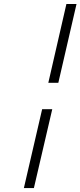

<svg xmlns="http://www.w3.org/2000/svg" viewBox="-20 -756 408 974"><path d="M275.9 -335.9H225.1L316.9 -735.8H368.2ZM151.9 198.2H101.1L193.8 -202.1H245.1Z"/></svg>

Font: Perun
Style: Bold Italic
Weight: 700
Italic angle: -12°
Foundry: Copyright (c) Stefan Peev, Context Ltd, 2016
Version: Version 001.000